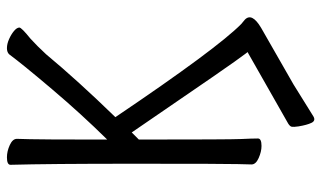

<svg xmlns="http://www.w3.org/2000/svg" viewBox="-202 -542 905 540"><g transform="rotate(-90 250.0 -272.5)"><path d="M452 -46Q457 -42 464 -36Q485 -16 441 10L282 101L192 157Q180 164 174 151.5Q168 139 164 115Q162 101 163 96Q164 91 172 86L369 -26L373 -28L367 -36Q347 -61 147 -354L127 -334Q127 -77 128.5 -46.5Q130 -16 130 1Q130 11 109 11Q93 11 75 3Q57 -5 57 -17Q57 -29 58 -56.5Q59 -84 59 -351Q59 -587 56 -695Q56 -705 77 -705Q94 -705 111.5 -697Q129 -689 129 -677Q129 -665 128 -639.5Q127 -614 127 -423Q199 -496 268.5 -578Q338 -660 367 -699Q373 -705 384 -705Q396 -705 409.5 -699Q423 -693 432.5 -685Q442 -677 442 -670Q442 -664 411 -639Q391 -621 367 -595Q293 -506 190 -400Q383 -114 452 -46Z"/></g></svg>

Font: Moon Stars Kai T HW
Style: Regular
Weight: 400
Designer: GuiWonder
Version: Version 1.101